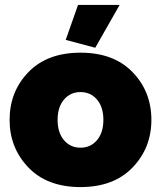

<svg xmlns="http://www.w3.org/2000/svg" viewBox="-20 -750 654 780"><path d="M367 -556 247 -588 297 -730H466ZM19 -263Q19 -378 95.5 -457Q172 -536 307 -536Q442 -536 518.5 -457Q595 -378 595 -263Q595 -149 518.5 -69.5Q442 10 307 10Q172 10 95.5 -69.5Q19 -149 19 -263ZM240 -180.5Q266 -150 307 -150Q348 -150 374 -180.5Q400 -211 400 -263Q400 -315 374 -345.5Q348 -376 307 -376Q266 -376 240 -345.5Q214 -315 214 -263Q214 -211 240 -180.5Z"/></svg>

Font: Raleway-v4020 Black
Style: Regular
Weight: 900
Designer: Matt McInerney, Pablo Impallari, Rodrigo Fuenzalida
Foundry: Matt McInerney, Pablo Impallari, Rodrigo Fuenzalida
Version: Version 4.020;PS 004.020;hotconv 1.0.88;makeotf.lib2.5.64775